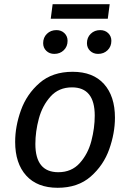

<svg xmlns="http://www.w3.org/2000/svg" viewBox="-20 -880 618 912"><path d="M52 -206Q52 -280 79.5 -356.5Q107 -433 168 -486Q229 -539 325 -539Q422 -539 474 -481Q526 -423 526 -321Q526 -248 499 -171.5Q472 -95 411 -41.5Q350 12 254 12Q157 12 104.5 -46Q52 -104 52 -206ZM430 -331Q430 -465 322 -465Q259 -465 220 -421.5Q181 -378 164.5 -316.5Q148 -255 148 -196Q148 -62 257 -62Q320 -62 359 -105.5Q398 -149 414 -210.5Q430 -272 430 -331ZM185 -675Q185 -702 203 -719.5Q221 -737 248 -737Q271 -737 286 -722.5Q301 -708 301 -686Q301 -659 283 -641.5Q265 -624 238 -624Q215 -624 200 -638.5Q185 -653 185 -675ZM393 -675Q393 -702 411 -719.5Q429 -737 456 -737Q479 -737 494 -722.5Q509 -708 509 -686Q509 -659 491 -641.5Q473 -624 446 -624Q423 -624 408 -638.5Q393 -653 393 -675ZM221 -791 230 -860H501L492 -791Z"/></svg>

Font: FiraGO
Style: Italic
Weight: 400
Italic angle: -8°
Designer: bBox Type GmbH
Foundry: bBox Type GmbH
Version: Version 1.001